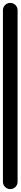

<svg xmlns="http://www.w3.org/2000/svg" viewBox="-20 -1290 140 1310"><path d="M0 -50H100V-1220H0ZM50 -100Q29 -100 14.5 -85.5Q0 -71 0 -50Q0 -29 14.5 -14.5Q29 0 50 0Q71 0 85.5 -14.5Q100 -29 100 -50Q100 -71 85.5 -85.5Q71 -100 50 -100ZM50 -1270Q29 -1270 14.5 -1255.5Q0 -1241 0 -1220Q0 -1199 14.5 -1184.5Q29 -1170 50 -1170Q71 -1170 85.5 -1184.5Q100 -1199 100 -1220Q100 -1241 85.5 -1255.5Q71 -1270 50 -1270Z"/></svg>

Font: Wavefont SemiBold
Style: Regular
Weight: 600
Version: Version 3.004;gftools[0.9.33]